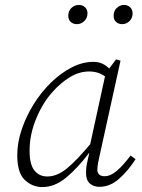

<svg xmlns="http://www.w3.org/2000/svg" viewBox="-20 -746 575 779"><path d="M100 -135Q100 -79 119.5 -54.5Q139 -30 172 -30Q212 -30 252 -63Q292 -96 346 -161L406 -436Q379 -456 342 -456Q301 -456 263 -432.5Q225 -409 195 -375Q155 -332 127.5 -266.5Q100 -201 100 -135ZM383 12Q359 12 344 -2Q329 -16 329 -44Q329 -64 332.5 -81.5Q336 -99 342 -124L341 -125Q295 -64 248.5 -25.5Q202 13 152 13Q111 13 80.5 -16Q50 -45 50 -116Q50 -167 68 -220.5Q86 -274 116.5 -323Q147 -372 187 -411Q227 -450 271 -472.5Q315 -495 358 -495Q379 -495 394.5 -488Q410 -481 423 -468L451 -505L469 -500L386 -123Q382 -105 378.5 -88Q375 -71 375 -57Q375 -44 383 -37.5Q391 -31 404 -31Q428 -31 453.5 -52.5Q479 -74 510 -115L530 -100Q499 -52 462.5 -20Q426 12 383 12ZM292 -648Q277 -648 267 -657Q257 -666 257 -682Q257 -702 270 -714Q283 -726 300 -726Q315 -726 325 -716.5Q335 -707 335 -692Q335 -673 322 -660.5Q309 -648 292 -648ZM476 -648Q461 -648 451 -657Q441 -666 441 -682Q441 -702 454 -714Q467 -726 483 -726Q498 -726 508 -716.5Q518 -707 518 -692Q518 -673 505.5 -660.5Q493 -648 476 -648Z"/></svg>

Font: Source Serif 4 SmText Light
Style: Italic
Weight: 300
Italic angle: -12°
Designer: Frank Grießhammer
Foundry: Adobe
Version: Version 4.005;hotconv 1.1.0;makeotfexe 2.6.0